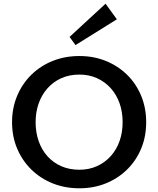

<svg xmlns="http://www.w3.org/2000/svg" viewBox="-20 -1002 854 1035"><path d="M408 13Q330 13 264 -13.5Q198 -40 149 -88Q100 -136 72.5 -201Q45 -266 45 -343Q45 -420 72.5 -485.5Q100 -551 149 -599Q198 -647 264 -673.5Q330 -700 408 -700Q485 -700 550.5 -673.5Q616 -647 665 -599Q714 -551 741 -485.5Q768 -420 768 -343Q768 -266 741 -201Q714 -136 665 -88Q616 -40 550.5 -13.5Q485 13 408 13ZM408 -87Q460 -87 503 -106.5Q546 -126 577 -160.5Q608 -195 624.5 -241.5Q641 -288 641 -343Q641 -399 624.5 -445.5Q608 -492 577 -526.5Q546 -561 503 -580.5Q460 -600 408 -600Q354 -600 310.5 -580.5Q267 -561 236 -526Q205 -491 188.5 -444.5Q172 -398 172 -343Q172 -288 188.5 -241Q205 -194 236 -159.5Q267 -125 310.5 -106Q354 -87 408 -87ZM387 -759 355 -803 549 -982 610 -898Z"/></svg>

Font: BioRhyme SemiBold
Style: Regular
Weight: 600
Designer: Aoife Mooney
Foundry: Aoife Mooney Type
Version: Version 1.600;gftools[0.9.33]